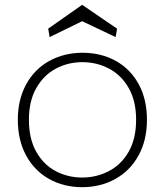

<svg xmlns="http://www.w3.org/2000/svg" viewBox="-20 -769 685 797"><path d="M321 8Q245 8 184 -26Q123 -60 88.5 -123.5Q54 -187 54 -272Q54 -356 89 -419.5Q124 -483 185.5 -516.5Q247 -550 323 -550Q399 -550 460 -516.5Q521 -483 555.5 -420Q590 -357 590 -272Q590 -187 555 -123.5Q520 -60 458.5 -26Q397 8 321 8ZM321 -32Q380 -32 431.5 -58.5Q483 -85 514 -139Q545 -193 545 -272Q545 -350 514 -404Q483 -458 432 -484.5Q381 -511 322 -511Q263 -511 212.5 -484.5Q162 -458 131 -404Q100 -350 100 -272Q100 -193 130.5 -139Q161 -85 211.5 -58.5Q262 -32 321 -32ZM186 -615 180 -650 321 -749 466 -650 460 -615 321 -681Z"/></svg>

Font: Fz Poppins ExtLt
Style: Regular
Weight: 200
Designer: Ninad Kale (Devanagari), Jonny Pinhorn (Latin)
Foundry: Indian Type Foundry
Version: Vit hóa bi Vntype.Com & FontZin.Com